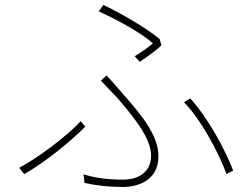

<svg xmlns="http://www.w3.org/2000/svg" viewBox="-20 -734 996 761"><path d="M300.1 -253.9C248.9 -197.8 132.1 -109 56.1 -68.9L76 -44C159.1 -90.9 260.7 -174 317.8 -231.9ZM904.1 -57.9C874.3 -137.8 806.1 -264.2 734 -344.1L709.2 -328.8C776.3 -261 846.9 -128.9 877.8 -44ZM315 -8.9C353 -0.7 402.3 7.1 470.2 7.1C510.3 7.1 608 -9.2 608 -115.1C608 -198.2 539.1 -280.9 464.1 -365.1C444.2 -388.1 421.2 -415.8 402 -435L380 -414.1L445 -345.9C506 -274.9 578.8 -187.9 578.8 -117.9C578.8 -39.1 510.3 -22 470.2 -22C398.1 -22 355.1 -29.8 311.1 -43ZM534.1 -489C567.1 -511 600.1 -535.9 620 -554L612.9 -578.8C563.9 -620.7 457 -683.2 389.9 -714.1L371.1 -688.9C445 -655.9 544 -601.2 585.9 -562.1C571 -549 540.8 -527 513.8 -511Z"/></svg>

Font: Karasuma Gothic
Style: Thin
Weight: 200
Designer: Rasmus Andersson / Ryoko Ishizuka
Foundry: rsms
Version: Version 1.00